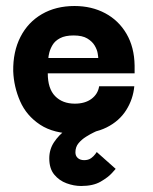

<svg xmlns="http://www.w3.org/2000/svg" viewBox="-20 -435 508 639"><path d="M250 184Q226 184 201.5 175Q177 166 160.5 146Q144 126 144 92Q144 62 160 38Q176 14 199.5 -3Q223 -20 246.5 -31Q270 -42 286 -47.5Q302 -53 302 -53V1Q302 1 291.5 6Q281 11 266.5 20Q252 29 241.5 41.5Q231 54 231 72Q231 84 239 91Q247 98 260 98Q274 98 283 91.5Q292 85 297 78Q302 71 302 71L365 127Q365 127 352.5 141Q340 155 315 169.5Q290 184 250 184ZM232 10Q159 10 113.5 -20Q68 -50 47 -98Q26 -146 24 -198Q23 -263 48 -312Q73 -361 119.5 -388Q166 -415 228 -415Q285 -415 330 -391Q375 -367 401 -322.5Q427 -278 428 -217Q428 -216 428 -206Q428 -196 428 -191H139Q139 -140 163.5 -115Q188 -90 229 -90Q263 -90 284.5 -106Q306 -122 310 -148H427Q423 -105 400 -68.5Q377 -32 335 -11Q293 10 232 10ZM141 -242H307Q307 -246 305 -258Q303 -270 295 -283.5Q287 -297 270.5 -307Q254 -317 225 -317Q197 -317 180 -308Q163 -299 155 -285.5Q147 -272 144 -259.5Q141 -247 141 -242Z"/></svg>

Font: Darker Grotesque ExtraBold
Style: Regular
Weight: 800
Designer: Gabriel Lam
Foundry: TypeRant
Version: Version 1.000;gftools[0.9.28]